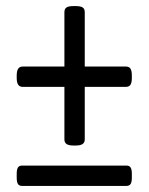

<svg xmlns="http://www.w3.org/2000/svg" viewBox="-20 -613 489 632"><path d="M192 -154V-327H55Q45 -327 40 -334Q35 -341 35 -357V-364Q35 -380 40 -387Q45 -394 55 -394H192V-573Q192 -584 199 -588.5Q206 -593 222 -593H229Q245 -593 252 -588.5Q259 -584 259 -573V-394H394Q405 -394 409.5 -387Q414 -380 414 -364V-357Q414 -341 409.5 -334Q405 -327 394 -327H259V-154Q259 -144 252 -139Q245 -134 229 -134H222Q206 -134 199 -139Q192 -144 192 -154ZM35 -28V-41Q35 -55 39 -61.5Q43 -68 53 -68H396Q406 -68 410 -61.5Q414 -55 414 -41V-28Q414 -14 410 -7.5Q406 -1 396 -1H53Q43 -1 39 -7.5Q35 -14 35 -28Z"/></svg>

Font: Asap Condensed
Style: Regular
Weight: 400
Designer: Pablo Cosgaya
Foundry: Omnibus-Type
Version: Version 1.010; ttfautohint (v1.8)